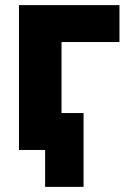

<svg xmlns="http://www.w3.org/2000/svg" viewBox="-20 -564 486 749"><path d="M156 21H54V-544H446V-400H220V-123H306V165H156Z"/></svg>

Font: Repo
Style: ExtraBold
Weight: 800
Designer: Stefan Peev
Foundry: Context Ltd
Version: Version 001.000